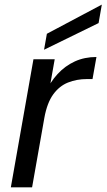

<svg xmlns="http://www.w3.org/2000/svg" viewBox="-20 -802 456 822"><path d="M169.9 -297.6 143.5 -302.5Q153.2 -357.5 174.1 -404.2Q195 -450.9 226.7 -485.3Q258.5 -519.7 300.1 -538.9Q341.7 -558 392.9 -558L376.1 -463.5H352Q308.5 -463.5 271.2 -448.7Q233.9 -433.8 207.8 -397.8Q181.6 -361.7 169.9 -297.6ZM26.4 0 123.2 -548.3H214.2L117.4 0ZM180.7 -657.4 415.9 -782.3 402.1 -703.2 168.6 -589Z"/></svg>

Font: Poppins Variable
Style: Italic
Weight: 100
Italic angle: -10°
Designer: Jonny Pinhorn
Foundry: Indian Type Foundry
Version: Version 6.000